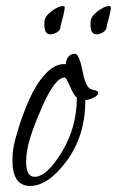

<svg xmlns="http://www.w3.org/2000/svg" viewBox="-20 -593 385 632"><path d="M261 -264Q261 -147 200 -64Q139 19 79 19Q21 19 21 -65Q21 -88 25 -111Q30 -137 43 -178Q56 -219 77 -267Q98 -315 128.5 -348.5Q159 -382 190 -382H197Q197 -396 205 -406Q213 -416 227 -416Q241 -415 252 -357.5Q263 -300 284 -298Q303 -295 303 -287Q303 -279 288 -271.5Q273 -264 261 -264ZM233 -272Q224 -277 211 -307.5Q198 -338 193 -338Q162 -338 121 -246.5Q80 -155 70 -102Q66 -79 66 -60Q66 -11 94 -11Q134 -11 183.5 -92.5Q233 -174 233 -272ZM331 -505Q331 -498 325.5 -492Q320 -486 312 -483Q304 -480 297 -480Q278 -480 278 -512Q278 -516 278 -521Q279 -539 301.5 -556Q324 -573 339 -573Q344 -573 345 -570Q345 -558 338 -532.5Q331 -507 331 -505ZM179 -505Q179 -494 168 -487Q157 -480 145 -480Q126 -480 126 -512Q126 -516 126 -521Q127 -539 149.5 -556Q172 -573 187 -573Q192 -573 193 -570Q193 -558 186 -532.5Q179 -507 179 -505Z"/></svg>

Font: Bilbo Swash Caps
Style: Regular
Weight: 400
Designer: Robert E. Leuschke
Foundry: Robert E. Leuschke
Version: Version 1.003